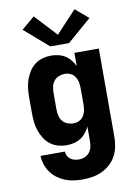

<svg xmlns="http://www.w3.org/2000/svg" viewBox="-105 -841 810 1131"><g transform="rotate(-10 300.0 -275.0)"><path d="M296 223Q270 223 243.5 219.5Q217 216 192 206Q167 196 145.5 180Q124 164 108.5 142.5Q93 121 84.5 95.5Q76 70 75 43H221Q221 57 227.5 69Q234 81 245 89Q256 97 269.5 100Q283 103 296 103Q314 103 331 95.5Q348 88 359 73.5Q370 59 373.5 41Q377 23 377 5V-79Q368 -60 354 -42.5Q340 -25 321.5 -13.5Q303 -2 281.5 3Q260 8 239 8Q213 8 187.5 1Q162 -6 141 -22Q120 -38 106 -60.5Q92 -83 83.5 -107.5Q75 -132 72 -158Q69 -184 69 -210V-310Q69 -336 72 -362Q75 -388 83.5 -412.5Q92 -437 106 -459.5Q120 -482 141 -498Q162 -514 187.5 -521Q213 -528 239 -528Q260 -528 281.5 -523Q303 -518 321.5 -506.5Q340 -495 354 -477.5Q368 -460 377 -441V-520H523V5Q523 35 517.5 64.5Q512 94 498 120.5Q484 147 461.5 167.5Q439 188 412 200.5Q385 213 355.5 218Q326 223 296 223ZM299 -112Q317 -112 333.5 -119.5Q350 -127 360 -142Q370 -157 373.5 -174.5Q377 -192 377 -210V-310Q377 -328 373.5 -345.5Q370 -363 360 -378Q350 -393 333.5 -400.5Q317 -408 299 -408Q281 -408 263.5 -401Q246 -394 234.5 -379.5Q223 -365 219 -346.5Q215 -328 215 -310V-210Q215 -192 219 -173.5Q223 -155 234.5 -140.5Q246 -126 263.5 -119Q281 -112 299 -112ZM244 -582 100 -707 178 -773 300 -642 422 -773 500 -707 356 -582Z"/></g></svg>

Font: Iosevka SS04 Heavy Extended
Style: Regular
Weight: 900
Width: 7
Monospace: yes
Designer: Belleve Invis
Foundry: Belleve Invis
Version: Version 19.0.0; ttfautohint (v1.8.4)